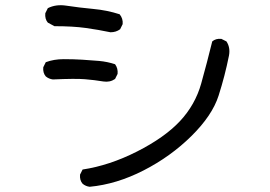

<svg xmlns="http://www.w3.org/2000/svg" viewBox="-20 -674 1040 739"><path d="M325.2 44.9Q309.6 43 297.9 33.2Q286.1 19.5 288.1 -2L297.9 -21.5Q401.4 -37.1 507.3 -90.8Q613.3 -144.5 672.4 -207.5Q731.4 -270.5 754.4 -352.5Q777.3 -434.6 796.9 -514.6Q810.5 -526.4 832 -524.4L851.6 -514.6Q867.2 -491.2 861.3 -460Q845.7 -381.8 821.3 -305.7Q796.9 -229.5 716.8 -150.4Q636.7 -71.3 532.7 -18.1Q428.7 35.2 325.2 44.9ZM377.9 -360.4Q342.8 -366.2 306.6 -369.1Q270.5 -372.1 183.6 -368.2Q168 -370.1 156.2 -379.9Q144.5 -393.6 146.5 -415L156.2 -434.6Q187.5 -446.3 225.1 -446.3Q262.7 -446.3 295.9 -444.3Q329.1 -442.4 361.3 -439.5Q393.6 -436.5 422.9 -426.8Q434.6 -411.1 432.6 -389.6L422.9 -370.1Q403.3 -356.4 377.9 -360.4ZM405.3 -549.8Q358.4 -559.6 309.6 -566.4Q260.7 -573.2 189.5 -573.2L164.1 -586.9Q152.3 -600.6 154.3 -623L164.1 -642.6Q195.3 -658.2 234.4 -652.3Q286.1 -644.5 338.9 -639.6Q391.6 -634.8 440.4 -619.1Q454.1 -602.5 452.1 -581.1L442.4 -561.5Q426.8 -549.8 405.3 -549.8Z"/></svg>

Font: JasonHandwriting2
Style: Regular
Weight: 400
Version: Version 1.05.10